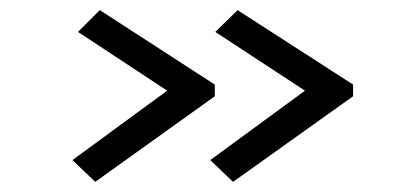

<svg xmlns="http://www.w3.org/2000/svg" viewBox="-20 -420 790 379"><path d="M440 -61 395 -104 582 -241 405 -357 449 -400 677 -253V-230ZM168 -61 123 -104 310 -241 134 -357 177 -400 404 -253V-230Z"/></svg>

Font: Inconsolata ExtraExpanded
Style: Regular
Weight: 400
Width: 8
Monospace: yes
Designer: Raph Levien, Cyreal, Brenton Simpson
Foundry: Raph Levien, Cyreal, Google
Version: Version 3.001; ttfautohint (v1.8.2.53-6de2)